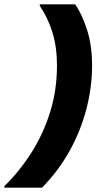

<svg xmlns="http://www.w3.org/2000/svg" viewBox="-78 -780 479 888"><path d="M-58.1 81.2Q11.5 13.4 66.6 -72.9Q121.7 -159.2 153.6 -260.9Q185.5 -362.7 185.5 -477.6Q185.5 -561.8 164.6 -629.7Q143.7 -697.6 105.9 -753.2V-760H269.5Q300.6 -716.4 324.3 -643Q347.9 -569.5 347.9 -477.6Q347.9 -376.7 321.5 -275.4Q295 -174 243.3 -81.1Q191.5 11.8 116.3 88H-58.1Z"/></svg>

Font: Kufam
Style: Italic
Weight: 400
Italic angle: -11°
Designer: Artur Schmal
Foundry: Original Type
Version: Version 1.301; ttfautohint (v1.8.3)